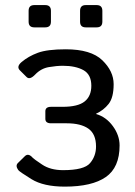

<svg xmlns="http://www.w3.org/2000/svg" viewBox="-20 -711 519 740"><path d="M50.3 -55.7Q38.6 -72.3 48.8 -82.5L75.7 -108.9Q89.4 -122.6 106.9 -102.1Q109.9 -98.6 142.1 -76.9Q174.3 -55.2 223.1 -55.2Q304.2 -55.2 327.1 -82.3Q350.1 -109.4 350.1 -146.5Q350.1 -194.3 320.8 -215.1Q291.5 -235.8 237.3 -235.8H176.8Q154.8 -235.8 154.8 -252.9V-282.2Q154.8 -299.3 176.8 -299.3H221.2Q280.8 -299.3 306.4 -320.1Q332 -340.8 332 -380.4Q332 -423.8 301.5 -440.7Q271 -457.5 222.2 -457.5Q198.7 -457.5 168.5 -452.4Q138.2 -447.3 115.7 -423.8Q94.7 -401.9 82.5 -414.1L56.6 -439.9Q42.5 -454.1 63 -471.7Q89.4 -494.1 126 -507.6Q162.6 -521 233.4 -521Q330.6 -521 374.3 -478.8Q418 -436.5 418 -386.7Q418 -335 398.7 -310.5Q379.4 -286.1 350.6 -272.9V-271.5Q389.2 -260.3 415 -224.9Q440.9 -189.5 440.9 -150.4Q440.9 -65.4 387.7 -28.6Q334.5 8.3 230 8.3Q147.9 8.3 101.3 -20.5Q54.7 -49.3 50.3 -55.7ZM112.3 -605.5Q90.3 -605.5 90.3 -627.4V-669.4Q90.3 -691.4 112.3 -691.4H154.3Q176.3 -691.4 176.3 -669.4V-627.4Q176.3 -605.5 154.3 -605.5ZM310.5 -605.5Q288.6 -605.5 288.6 -627.4V-669.4Q288.6 -691.4 310.5 -691.4H352.5Q374.5 -691.4 374.5 -669.4V-627.4Q374.5 -605.5 352.5 -605.5Z"/></svg>

Font: Istok Web
Style: Regular
Weight: 400
Designer: Andrey V. Panov
Foundry: Andrey V. Panov
Version: Version 1.0.2g